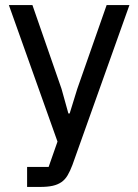

<svg xmlns="http://www.w3.org/2000/svg" viewBox="-20 -538 546 758"><path d="M401 -518H491L266 113Q257 137 247 154Q237 171 222.5 181Q208 191 188 195.5Q168 200 138 200H87V121H172L207 21L15 -518H108L223 -187L250 -90H255L285 -187Z"/></svg>

Font: IBM Plex Sans Hebrew Text
Style: Regular
Weight: 450
Designer: Mike Abbink, Paul van der Laan, Pieter van Rosmalen, Yanek Iontef
Foundry: Bold Monday
Version: Version 1.2